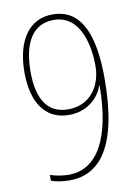

<svg xmlns="http://www.w3.org/2000/svg" viewBox="-84 -780 614 848"><g transform="rotate(-10 223.5 -356.5)"><path d="M389 -406C389 -604 339 -724 211 -724C106 -724 45 -636 45 -492C45 -362 98 -274 207 -274C302 -274 348 -340 361 -381H362C361 -137 285 -14 160 -14C130 -14 97 -21 77 -28V-2C97 6 130 11 160 11C289 11 389 -91 389 -406ZM212 -699C337 -699 359 -547 359 -469C359 -373 303 -299 208 -299C110 -299 72 -376 72 -491C72 -624 120 -699 212 -699Z"/></g></svg>

Font: Noto Sans Gujarati Condensed Thin
Style: Regular
Weight: 100
Width: 3
Designer: Jelle Bosma - Monotype Design Team, Universal Thirst
Foundry: Monotype Imaging Inc.
Version: Version 2.106